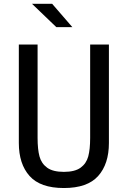

<svg xmlns="http://www.w3.org/2000/svg" viewBox="-20 -960 660 992"><path d="M445.8 -247.8V-730H542.7V-221.2Q542.7 -112.8 487.2 -50.7Q431.7 11.5 310 11.5Q188.3 11.5 132.8 -50.7Q77.3 -112.8 77.3 -221.2V-730H174.2V-247.8Q174.2 -188.2 184.1 -151.7Q194 -115.2 223.6 -93.6Q253.2 -72 310 -72Q366.8 -72 396.4 -93.6Q426 -115.2 435.9 -151.7Q445.8 -188.2 445.8 -247.8ZM271 -819.8 145.2 -940.5H249.3L353.8 -819.8Z"/></svg>

Font: Monaspace Neon Var
Style: Regular
Weight: 400
Designer: Riley Cran and the Lettermatic Team
Version: Version 1.000 (Monaspace Neon Var)